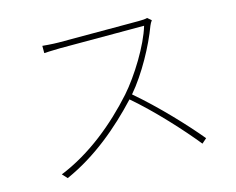

<svg xmlns="http://www.w3.org/2000/svg" viewBox="-96 -820 1193 972"><g transform="rotate(-15 500.0 -334.0)"><path d="M766 -660 746 -677C735 -674 721 -673 700 -673C669 -673 307 -673 281 -673C249 -673 197 -678 197 -678V-640C197 -640 251 -643 281 -643C307 -643 691 -643 721 -643C693 -548 608 -410 538 -331C426 -206 285 -89 124 -24L148 2C308 -69 442 -183 553 -302C661 -210 783 -76 852 10L877 -12C806 -98 685 -227 572 -323C646 -409 717 -540 752 -635C754 -641 762 -655 766 -660Z"/></g></svg>

Font: Harano Aji Gothic TW ExtraLight
Style: Regular
Weight: 250
Foundry: Masamichi Hosoda
Version: HaranoAjiGothicTW-ExtraLight version 20230610;ttx 4.39.4